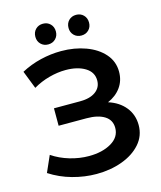

<svg xmlns="http://www.w3.org/2000/svg" viewBox="-130 -982 909 1085"><g transform="rotate(-15 324.5 -439.5)"><path d="M600 -196Q600 -133 559 -86.5Q518 -40 449.5 -15Q381 10 300 10Q230 10 159.5 -9.5Q89 -29 29 -68L71 -163Q117 -132 173 -115.5Q229 -99 284 -99Q363 -99 415.5 -130Q468 -161 468 -215Q468 -261 430 -285Q392 -309 325 -309H162V-411H315Q373 -411 406 -435Q439 -459 439 -500Q439 -549 394.5 -576Q350 -603 281 -603Q234 -603 184 -589.5Q134 -576 90 -550L49 -655Q103 -684 163.5 -698.5Q224 -713 284 -713Q362 -713 427.5 -689Q493 -665 532 -620.5Q571 -576 571 -516Q571 -464 543 -425Q515 -386 466 -365Q529 -345 564.5 -300.5Q600 -256 600 -196ZM165 -828Q165 -855 182 -872Q199 -889 225 -889Q251 -889 268 -872Q285 -855 285 -828Q285 -802 268 -785Q251 -768 225 -768Q199 -768 182 -785Q165 -802 165 -828ZM359 -828Q359 -855 376 -872Q393 -889 419 -889Q445 -889 462 -872Q479 -855 479 -828Q479 -802 462 -785Q445 -768 419 -768Q393 -768 376 -785Q359 -802 359 -828Z"/></g></svg>

Font: APTA Sans SemiBold
Style: Bold
Weight: 600
Version: Version 7.200